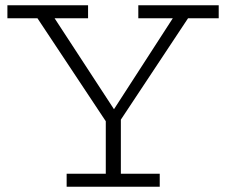

<svg xmlns="http://www.w3.org/2000/svg" viewBox="-20 -706 854 726"><path d="M389 -234 107 -659H172L411 -293L647 -658H705L424 -234ZM232 0V-49H584V0ZM380 -12V-281H437V-12ZM8 -637V-686H313V-637ZM503 -637V-686H807V-637Z"/></svg>

Font: BioRhyme Light
Style: Regular
Weight: 300
Designer: Aoife Mooney
Foundry: Aoife Mooney Type
Version: Version 1.600;gftools[0.9.33]